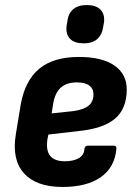

<svg xmlns="http://www.w3.org/2000/svg" viewBox="-20 -731 539 762"><path d="M228 11Q124 11 75 -43.5Q26 -98 43 -199L62 -315Q79 -411 135.5 -458Q192 -505 293 -505Q385 -505 434 -471Q483 -437 483 -376Q483 -300 437 -260.5Q391 -221 293 -211L172 -197L168 -177Q162 -133 179.5 -112Q197 -91 237 -91Q272 -91 293 -103.5Q314 -116 315 -140Q317 -153 328 -153H431Q443 -153 442 -140Q435 -66 379.5 -27.5Q324 11 228 11ZM185 -281 271 -290Q313 -296 332 -312Q351 -328 351 -357Q351 -379 334.5 -391.5Q318 -404 285 -404Q244 -404 221 -383Q198 -362 191 -319ZM312 -559Q276 -559 258.5 -576.5Q241 -594 244 -627L247 -644Q250 -676 269.5 -693.5Q289 -711 325 -711Q360 -711 378 -693.5Q396 -676 393 -644L390 -627Q386 -595 367 -577Q348 -559 312 -559Z"/></svg>

Font: Sofia Sans Semi Condensed ExtraBold
Style: Italic
Weight: 800
Italic angle: -9°
Version: Version 4.100